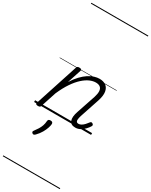

<svg xmlns="http://www.w3.org/2000/svg" viewBox="-419 -1197 1484 1885"><g transform="rotate(30 323.0 -255.0)"><path d="M474 16Q447 16 431 6Q415 -4 408 -23Q401 -42 403.5 -68.5Q406 -95 417 -127L489 -341Q502 -382 500.5 -410.5Q499 -439 481.5 -454Q464 -469 430 -469Q399 -469 363 -453.5Q327 -438 288.5 -403.5Q250 -369 212 -313.5Q174 -258 139 -178L82 -4Q79 6 72.5 10.5Q66 15 51 15Q39 15 31 10Q23 5 27 -6L186 -494Q190 -506 196 -510.5Q202 -515 216 -515Q233 -515 239 -509Q245 -503 241 -491L190 -336Q222 -387 255.5 -422Q289 -457 322 -478.5Q355 -500 386 -509.5Q417 -519 444 -519Q489 -519 517.5 -498Q546 -477 553 -435Q560 -393 539 -329L466 -110Q458 -84 456.5 -66.5Q455 -49 461.5 -40.5Q468 -32 483 -32Q500 -32 516.5 -42Q533 -52 547.5 -68Q562 -84 573 -99Q578 -106 584.5 -108.5Q591 -111 601 -105Q611 -98 612 -91Q613 -84 608 -76Q597 -57 577 -35.5Q557 -14 531 1Q505 16 474 16ZM141 275Q133 269 132 261.5Q131 254 138 246Q157 221 170.5 199Q184 177 192.5 153Q201 129 203 99Q204 86 211.5 81Q219 76 232 76Q246 76 252.5 82.5Q259 89 259 101Q258 119 249 146.5Q240 174 222 205.5Q204 237 174 268Q166 276 157.5 279Q149 282 141 275ZM0 605H646V615H0ZM0 -20H646V0H0ZM0 -505H646V-500H0ZM0 -1125H646V-1115H0Z"/></g></svg>

Font: Playwrite CU Guides
Style: Regular
Weight: 400
Designer: Veronika Burian, José Scaglione
Foundry: TypeTogether
Version: Version 1.003